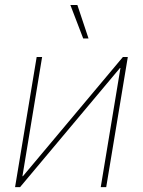

<svg xmlns="http://www.w3.org/2000/svg" viewBox="-20 -770 588 790"><path d="M417 0H394.5L475.6 -490.2H473.6L62.5 0H42L130.9 -535.6H153.3L72.3 -44.9H74.2L485.8 -535.6H505.9ZM322.3 -611.8 269.5 -749.5H298.3L344.2 -611.8Z"/></svg>

Font: Inter 20pt Thin
Style: Italic
Weight: 250
Italic angle: -9.3988°
Version: Version 4.001;git-66647c0bb